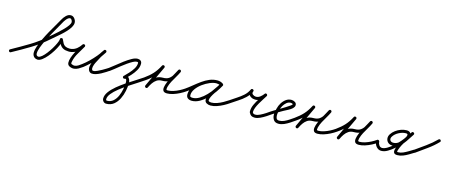

<svg xmlns="http://www.w3.org/2000/svg" viewBox="-68 -1213 5098 2177"><g transform="rotate(15 2480.5 -124.5)"><path d="M-14 17Q-18 11 -16 4Q-14 -3 -7 -6Q98 -64 197.5 -124Q297 -184 387 -265Q399 -275 422.5 -295Q446 -315 474 -340.5Q502 -366 527.5 -392.5Q553 -419 570 -443Q587 -467 587 -484Q587 -495 579 -508.5Q571 -522 559 -522Q547 -522 534.5 -512Q522 -502 512.5 -489Q503 -476 497 -467Q497 -467 497 -467Q497 -467 497 -467Q480 -436 455 -392.5Q430 -349 402.5 -300Q375 -251 351 -202Q327 -153 311.5 -111Q296 -69 296 -40Q296 -12 321 -8Q322 -8 322 -8Q340 -8 363.5 -28Q387 -48 411 -79Q435 -110 456 -144.5Q477 -179 490.5 -208.5Q504 -238 507 -254Q507 -255 507 -254Q507 -254 507 -254Q507 -261 508 -265Q509 -278 522 -280Q536 -282 541 -270Q552 -244 562.5 -226Q573 -208 591 -198.5Q609 -189 641 -188Q641 -188 641 -188Q641 -188 641 -188Q648 -188 653 -183Q658 -178 658 -171Q658 -164 653 -158.5Q648 -153 641 -154Q601 -154 577 -166Q553 -178 537.5 -201Q522 -224 509 -256Q506 -263 511.5 -267Q517 -271 524 -272Q531 -273 537 -270.5Q543 -268 542 -261Q542 -259 542 -256Q542 -253 541 -250Q541 -250 541 -250Q541 -250 541 -250Q538 -228 522.5 -193.5Q507 -159 483.5 -121Q460 -83 432 -49.5Q404 -16 375.5 5.5Q347 27 322 27Q319 27 317 26Q290 23 275.5 4.5Q261 -14 261 -40Q261 -72 276.5 -116.5Q292 -161 316 -211Q340 -261 368 -311Q396 -361 422.5 -405.5Q449 -450 467 -483Q467 -483 467 -483Q467 -483 467 -483Q479 -507 504 -532Q529 -557 559 -557Q586 -557 604 -533.5Q622 -510 622 -484Q622 -460 605.5 -432Q589 -404 563 -376Q537 -348 508 -322.5Q479 -297 453 -275Q427 -253 411 -239Q319 -157 217.5 -95.5Q116 -34 9 24Q3 28 -4 26Q-11 24 -14 17Z M614 -171Q614 -179 619 -184Q624 -189 631 -188Q640 -188 648 -188.5Q656 -189 664 -190Q699 -197 726 -219Q753 -241 772 -271Q777 -278 784 -278.5Q791 -279 796 -276Q802 -273 804 -266.5Q806 -260 802 -252Q776 -206 746.5 -157.5Q717 -109 706 -57Q704 -51 703 -39Q702 -27 710 -24Q732 -13 752 -16.5Q772 -20 791 -32Q810 -44 826 -57Q861 -83 897.5 -118.5Q934 -154 967 -193.5Q1000 -233 1022 -270Q1026 -277 1033 -277.5Q1040 -278 1046 -275Q1052 -271 1054 -264.5Q1056 -258 1051 -251Q1041 -236 1030.5 -221.5Q1020 -207 1011 -191Q1011 -191 1011 -192Q1011 -192 1011 -192Q1004 -177 991 -154.5Q978 -132 966 -107Q954 -82 949 -59Q944 -36 952 -21Q957 -11 974.5 -14Q992 -17 1015.5 -28Q1039 -39 1062.5 -52Q1086 -65 1104 -76.5Q1122 -88 1127 -91Q1133 -95 1140 -94Q1147 -93 1151 -87Q1155 -81 1154 -74Q1153 -67 1147 -63Q1135 -55 1112.5 -40Q1090 -25 1061.5 -10Q1033 5 1005 14Q977 23 954.5 20Q932 17 920 -5Q909 -27 913 -54Q917 -81 929 -109Q941 -137 955.5 -162.5Q970 -188 981 -208Q981 -208 981 -208Q981 -209 981 -209Q990 -225 1001 -240.5Q1012 -256 1023 -271Q1027 -278 1034 -278.5Q1041 -279 1047 -276Q1052 -272 1054 -265.5Q1056 -259 1052 -252Q1028 -213 994.5 -172Q961 -131 922.5 -94Q884 -57 848 -29Q825 -12 800.5 2Q776 16 749.5 19Q723 22 694 8Q671 -4 669.5 -30.5Q668 -57 679.5 -91Q691 -125 709 -159.5Q727 -194 744.5 -223.5Q762 -253 772 -270Q776 -277 783 -277.5Q790 -278 795 -275Q801 -271 803.5 -264.5Q806 -258 802 -251Q778 -216 745.5 -190Q713 -164 670 -156Q660 -154 650.5 -153.5Q641 -153 631 -154Q623 -154 618 -159Q613 -164 614 -171Z M1122 -66Q1118 -72 1119 -79Q1120 -86 1126 -90Q1153 -109 1190.5 -140Q1228 -171 1270 -202.5Q1312 -234 1350.5 -255.5Q1389 -277 1419 -277Q1440 -277 1454.5 -265Q1469 -253 1469 -230Q1469 -191 1447.5 -153.5Q1426 -116 1395.5 -83Q1365 -50 1339 -24Q1334 -19 1327 -19Q1320 -19 1315 -24Q1310 -29 1310 -36Q1310 -43 1315 -48Q1337 -70 1365 -100Q1393 -130 1413.5 -163.5Q1434 -197 1434 -230Q1434 -238 1430 -240Q1426 -242 1419 -242Q1400 -242 1373 -227.5Q1346 -213 1314 -190.5Q1282 -168 1250.5 -143Q1219 -118 1192 -96Q1165 -74 1146 -61Q1140 -57 1133 -58.5Q1126 -60 1122 -66ZM1334 -20Q1328 -17 1321 -19.5Q1314 -22 1311 -29Q1308 -35 1310.5 -42Q1313 -49 1320 -52Q1344 -63 1360.5 -53.5Q1377 -44 1385 -24Q1393 -4 1393 17Q1393 59 1383 109Q1373 159 1350.5 204.5Q1328 250 1292 279Q1256 308 1203 308Q1183 308 1169.5 293Q1156 278 1156 259Q1156 220 1185 180Q1214 140 1260.5 101.5Q1307 63 1360 27.5Q1413 -8 1461.5 -38Q1510 -68 1543 -91Q1543 -91 1543 -91Q1543 -91 1543 -91Q1549 -95 1556 -94Q1563 -93 1567 -87Q1571 -81 1570 -74Q1569 -67 1563 -63Q1534 -42 1488 -13.5Q1442 15 1390.5 49.5Q1339 84 1293.5 120Q1248 156 1219.5 191.5Q1191 227 1191 259Q1191 264 1194.5 268.5Q1198 273 1203 273Q1247 273 1277 246Q1307 219 1324.5 178.5Q1342 138 1350 94.5Q1358 51 1358 17Q1358 10 1356.5 -0.5Q1355 -11 1350 -18Q1345 -25 1334 -20Q1334 -20 1334 -20Q1334 -20 1334 -20Z M1563 -63Q1557 -58 1550 -59.5Q1543 -61 1539 -67Q1534 -73 1535.5 -80Q1537 -87 1543 -91Q1598 -130 1635.5 -171Q1673 -212 1704 -272Q1708 -280 1715 -281.5Q1722 -283 1728 -280Q1734 -277 1736.5 -271Q1739 -265 1736 -257Q1705 -191 1674 -125Q1643 -59 1612 7Q1608 15 1601.5 16.5Q1595 18 1589 15Q1583 13 1580 6.5Q1577 0 1581 -8Q1598 -43 1620 -74Q1642 -105 1673.5 -124Q1705 -143 1749 -143Q1793 -143 1818.5 -160.5Q1844 -178 1860.5 -207.5Q1877 -237 1896 -273Q1900 -280 1906.5 -281.5Q1913 -283 1919 -280Q1924 -277 1927 -271Q1930 -265 1927 -257Q1911 -223 1891 -190Q1871 -157 1853 -123.5Q1835 -90 1825 -53Q1822 -40 1822 -29Q1822 -18 1839 -18Q1868 -18 1903 -29Q1938 -40 1970.5 -57Q2003 -74 2027 -91Q2027 -91 2027 -91Q2027 -91 2027 -91Q2033 -95 2040 -94Q2047 -93 2051 -87Q2055 -81 2054 -74Q2053 -67 2047 -63Q2020 -44 1984 -25.5Q1948 -7 1910 5Q1872 17 1839 17Q1806 17 1795 0.5Q1784 -16 1788.5 -44Q1793 -72 1807 -105Q1821 -138 1839 -171Q1857 -204 1872.5 -230.5Q1888 -257 1895 -272Q1899 -279 1905.5 -280.5Q1912 -282 1918 -279Q1924 -276 1927 -270Q1930 -264 1926 -256Q1904 -215 1883.5 -181Q1863 -147 1832 -127.5Q1801 -108 1749 -108Q1712 -108 1687 -91Q1662 -74 1644 -48Q1626 -22 1612 8Q1608 16 1601 17.5Q1594 19 1589 16Q1583 13 1580 6.5Q1577 0 1580 -7Q1611 -74 1642 -140Q1673 -206 1704 -272Q1708 -280 1714.5 -281.5Q1721 -283 1727 -280Q1733 -277 1736 -270.5Q1739 -264 1736 -257Q1703 -192 1662.5 -147.5Q1622 -103 1563 -63Q1563 -63 1563 -63Q1563 -63 1563 -63Z M2047 -63Q2041 -58 2034 -59.5Q2027 -61 2023 -67Q2018 -73 2019.5 -80Q2021 -87 2027 -91Q2064 -117 2102 -148.5Q2140 -180 2180 -208.5Q2220 -237 2263.5 -255.5Q2307 -274 2355 -274Q2372 -274 2389 -269.5Q2406 -265 2420 -255Q2427 -250 2427.5 -243.5Q2428 -237 2425 -232Q2421 -226 2414.5 -224Q2408 -222 2401 -226Q2379 -239 2353 -239Q2319 -239 2276 -221Q2233 -203 2193 -173.5Q2153 -144 2127 -107.5Q2101 -71 2101 -34Q2101 -18 2109 -14Q2117 -10 2132 -10Q2172 -10 2212 -34.5Q2252 -59 2288 -96.5Q2324 -134 2352 -174.5Q2380 -215 2398 -246Q2402 -254 2409 -255Q2416 -256 2421 -253Q2427 -250 2430 -243.5Q2433 -237 2428 -230Q2418 -211 2399.5 -184.5Q2381 -158 2362 -130Q2343 -102 2330 -76Q2317 -50 2317 -32Q2317 -20 2329 -16.5Q2341 -13 2350 -13Q2382 -13 2416.5 -25Q2451 -37 2484 -55.5Q2517 -74 2542 -91Q2542 -91 2542 -91Q2542 -91 2542 -91Q2548 -95 2555 -94Q2562 -93 2566 -87Q2570 -81 2569 -74Q2568 -67 2562 -63Q2534 -43 2498 -23.5Q2462 -4 2423.5 9Q2385 22 2350 22Q2325 22 2303.5 9.5Q2282 -3 2282 -32Q2282 -57 2295 -85Q2308 -113 2327 -141.5Q2346 -170 2365.5 -196.5Q2385 -223 2398 -246Q2402 -254 2409 -255.5Q2416 -257 2421 -253Q2427 -250 2430 -243.5Q2433 -237 2428 -230Q2408 -193 2377 -149Q2346 -105 2306.5 -65.5Q2267 -26 2222.5 -0.5Q2178 25 2132 25Q2103 25 2084.5 11Q2066 -3 2066 -34Q2066 -79 2094.5 -121.5Q2123 -164 2167.5 -198.5Q2212 -233 2262 -253.5Q2312 -274 2353 -274Q2389 -274 2419 -256Q2426 -252 2426.5 -245Q2427 -238 2423 -232Q2420 -227 2413.5 -224.5Q2407 -222 2400 -227Q2390 -234 2378 -236.5Q2366 -239 2355 -239Q2311 -239 2270.5 -221Q2230 -203 2191.5 -175Q2153 -147 2117 -116.5Q2081 -86 2047 -63Q2047 -63 2047 -63Q2047 -63 2047 -63Z M2562 -63Q2556 -58 2549 -59.5Q2542 -61 2538 -67Q2533 -73 2534.5 -80Q2536 -87 2542 -91Q2579 -117 2619 -142.5Q2659 -168 2693 -198.5Q2727 -229 2747 -272Q2751 -280 2757.5 -281.5Q2764 -283 2770 -280Q2776 -278 2779.5 -271.5Q2783 -265 2779 -257Q2769 -235 2785.5 -222Q2802 -209 2822 -208Q2850 -208 2873 -226Q2896 -244 2911 -265Q2915 -272 2922 -272.5Q2929 -273 2934 -270Q2940 -266 2942 -259.5Q2944 -253 2940 -246Q2927 -225 2909.5 -198Q2892 -171 2875 -141.5Q2858 -112 2847 -84Q2836 -56 2836 -33Q2836 -31 2836 -30Q2836 -30 2836 -31Q2835 -31 2835 -31Q2842 -18 2848 -14Q2854 -10 2871 -10Q2894 -10 2924.5 -25Q2955 -40 2984 -59Q3013 -78 3031 -91Q3031 -91 3031 -91Q3031 -91 3031 -91Q3037 -95 3044 -94Q3051 -93 3055 -87Q3059 -81 3058 -74Q3057 -67 3051 -63Q3029 -47 2997.5 -26.5Q2966 -6 2932.5 9.5Q2899 25 2871 25Q2845 25 2830.5 16Q2816 7 2805 -15Q2805 -15 2804 -15Q2804 -15 2804 -16Q2801 -23 2801 -33Q2801 -71 2820 -112Q2839 -153 2865 -192.5Q2891 -232 2910 -264Q2914 -271 2921 -271.5Q2928 -272 2934 -269Q2939 -265 2941.5 -258.5Q2944 -252 2939 -245Q2919 -216 2888.5 -194.5Q2858 -173 2822 -174Q2796 -174 2774 -187Q2752 -200 2743.5 -222.5Q2735 -245 2747 -272Q2751 -280 2757.5 -281.5Q2764 -283 2770 -280Q2776 -277 2779.5 -271Q2783 -265 2779 -257Q2757 -211 2721.5 -177.5Q2686 -144 2644 -117.5Q2602 -91 2562 -63Q2562 -63 2562 -63Q2562 -63 2562 -63Z M3051 -63Q3045 -58 3038 -59.5Q3031 -61 3027 -67Q3022 -73 3023.5 -80Q3025 -87 3031 -91Q3039 -97 3063 -111Q3087 -125 3118.5 -143.5Q3150 -162 3179.5 -180.5Q3209 -199 3229 -213Q3249 -227 3249 -232Q3249 -238 3238.5 -241Q3228 -244 3224 -244Q3197 -244 3175.5 -226Q3154 -208 3139.5 -183Q3125 -158 3120 -134Q3120 -134 3120 -134Q3120 -133 3120 -133Q3115 -116 3111.5 -100Q3108 -84 3108 -66Q3108 -44 3116 -29Q3124 -14 3149 -14Q3177 -14 3206 -27Q3235 -40 3261.5 -58Q3288 -76 3310 -91Q3316 -95 3323 -94Q3330 -93 3334 -87Q3338 -81 3337 -74Q3336 -67 3330 -63Q3305 -45 3275 -25.5Q3245 -6 3213 8Q3181 22 3149 22Q3109 22 3091 -4Q3073 -30 3073 -66Q3073 -87 3076.5 -105.5Q3080 -124 3086 -143Q3086 -143 3086 -142Q3086 -142 3086 -142Q3093 -173 3112 -204.5Q3131 -236 3159.5 -257Q3188 -278 3224 -278Q3244 -278 3264 -266.5Q3284 -255 3284 -232Q3284 -220 3278 -210Q3272 -200 3264 -192Q3244 -174 3217.5 -160.5Q3191 -147 3167 -134Q3137 -118 3108 -100Q3079 -82 3051 -63Q3051 -63 3051 -63Q3051 -63 3051 -63Z M3330 -63Q3324 -58 3317 -59.5Q3310 -61 3306 -67Q3301 -73 3302.5 -80Q3304 -87 3310 -91Q3365 -130 3402.5 -171Q3440 -212 3471 -272Q3475 -280 3482 -281.5Q3489 -283 3495 -280Q3501 -277 3503.5 -271Q3506 -265 3503 -257Q3472 -191 3441 -125Q3410 -59 3379 7Q3375 15 3368.5 16.5Q3362 18 3356 15Q3350 13 3347 6.5Q3344 0 3348 -8Q3365 -43 3387 -74Q3409 -105 3440.5 -124Q3472 -143 3516 -143Q3560 -143 3585.5 -160.5Q3611 -178 3627.5 -207.5Q3644 -237 3663 -273Q3667 -280 3673.5 -281.5Q3680 -283 3686 -280Q3691 -277 3694 -271Q3697 -265 3694 -257Q3678 -223 3658 -190Q3638 -157 3620 -123.5Q3602 -90 3592 -53Q3589 -40 3589 -29Q3589 -18 3606 -18Q3635 -18 3670 -29Q3705 -40 3737.5 -57Q3770 -74 3794 -91Q3794 -91 3794 -91Q3794 -91 3794 -91Q3800 -95 3807 -94Q3814 -93 3818 -87Q3822 -81 3821 -74Q3820 -67 3814 -63Q3787 -44 3751 -25.5Q3715 -7 3677 5Q3639 17 3606 17Q3573 17 3562 0.5Q3551 -16 3555.5 -44Q3560 -72 3574 -105Q3588 -138 3606 -171Q3624 -204 3639.5 -230.5Q3655 -257 3662 -272Q3666 -279 3672.5 -280.5Q3679 -282 3685 -279Q3691 -276 3694 -270Q3697 -264 3693 -256Q3671 -215 3650.5 -181Q3630 -147 3599 -127.5Q3568 -108 3516 -108Q3479 -108 3454 -91Q3429 -74 3411 -48Q3393 -22 3379 8Q3375 16 3368 17.5Q3361 19 3356 16Q3350 13 3347 6.5Q3344 0 3347 -7Q3378 -74 3409 -140Q3440 -206 3471 -272Q3475 -280 3481.5 -281.5Q3488 -283 3494 -280Q3500 -277 3503 -270.5Q3506 -264 3503 -257Q3470 -192 3429.5 -147.5Q3389 -103 3330 -63Q3330 -63 3330 -63Q3330 -63 3330 -63Z M3814 -63Q3808 -58 3801 -59.5Q3794 -61 3790 -67Q3785 -73 3786.5 -80Q3788 -87 3794 -91Q3849 -130 3886.5 -171Q3924 -212 3955 -272Q3959 -280 3966 -281.5Q3973 -283 3979 -280Q3985 -277 3987.5 -271Q3990 -265 3987 -257Q3956 -191 3925 -125Q3894 -59 3863 7Q3859 15 3852.5 16.5Q3846 18 3840 15Q3834 13 3831 6.5Q3828 0 3832 -8Q3849 -43 3871 -74Q3893 -105 3924.5 -124Q3956 -143 4000 -143Q4044 -143 4069.5 -160.5Q4095 -178 4111.5 -207.5Q4128 -237 4147 -273Q4151 -280 4157.5 -281.5Q4164 -283 4170 -280Q4175 -277 4178 -271Q4181 -265 4178 -257Q4162 -223 4142 -190Q4122 -157 4104 -123.5Q4086 -90 4076 -53Q4073 -40 4073 -29Q4073 -18 4090 -18Q4119 -18 4154 -29Q4189 -40 4221.5 -57Q4254 -74 4278 -91Q4278 -91 4278 -91Q4278 -91 4278 -91Q4284 -95 4291 -94Q4298 -93 4302 -87Q4306 -81 4305 -74Q4304 -67 4298 -63Q4271 -44 4235 -25.5Q4199 -7 4161 5Q4123 17 4090 17Q4057 17 4046 0.5Q4035 -16 4039.5 -44Q4044 -72 4058 -105Q4072 -138 4090 -171Q4108 -204 4123.5 -230.5Q4139 -257 4146 -272Q4150 -279 4156.5 -280.5Q4163 -282 4169 -279Q4175 -276 4178 -270Q4181 -264 4177 -256Q4155 -215 4134.5 -181Q4114 -147 4083 -127.5Q4052 -108 4000 -108Q3963 -108 3938 -91Q3913 -74 3895 -48Q3877 -22 3863 8Q3859 16 3852 17.5Q3845 19 3840 16Q3834 13 3831 6.5Q3828 0 3831 -7Q3862 -74 3893 -140Q3924 -206 3955 -272Q3959 -280 3965.5 -281.5Q3972 -283 3978 -280Q3984 -277 3987 -270.5Q3990 -264 3987 -257Q3954 -192 3913.5 -147.5Q3873 -103 3814 -63Q3814 -63 3814 -63Q3814 -63 3814 -63Z M4288 -95V-94Q4295 -94 4300.5 -89Q4306 -84 4306 -77Q4306 -56 4319.5 -36.5Q4333 -17 4356 -17Q4383 -18 4417.5 -39Q4452 -60 4485.5 -90.5Q4519 -121 4546.5 -153Q4574 -185 4587 -207Q4596 -222 4595.5 -235Q4595 -248 4574 -248Q4534 -248 4492.5 -226Q4451 -204 4430 -171Q4414 -147 4424 -127Q4434 -107 4463 -107Q4494 -107 4519 -124.5Q4544 -142 4564 -168Q4584 -194 4601 -222.5Q4618 -251 4634 -274Q4639 -281 4645.5 -281.5Q4652 -282 4658 -278Q4663 -275 4665.5 -268.5Q4668 -262 4663 -254Q4630 -205 4593 -153.5Q4556 -102 4537 -46Q4534 -38 4531.5 -27.5Q4529 -17 4542 -17Q4572 -17 4601 -30Q4630 -43 4658 -60Q4686 -77 4711 -92Q4717 -96 4724 -94Q4731 -92 4735 -86Q4739 -80 4737 -73Q4735 -66 4729 -62Q4701 -45 4670.5 -26.5Q4640 -8 4607.5 4.5Q4575 17 4542 17Q4510 17 4501.5 -0.5Q4493 -18 4501.5 -47Q4510 -76 4528 -110Q4546 -144 4567.5 -177Q4589 -210 4607.5 -235.5Q4626 -261 4634 -274Q4638 -281 4645 -281.5Q4652 -282 4658 -278Q4663 -275 4665.5 -268Q4668 -261 4663 -254Q4644 -227 4624.5 -195.5Q4605 -164 4582 -136Q4559 -108 4530 -90.5Q4501 -73 4463 -73Q4430 -73 4410 -90.5Q4390 -108 4386.5 -135Q4383 -162 4400 -189Q4418 -217 4446.5 -238Q4475 -259 4508.5 -271Q4542 -283 4574 -283Q4602 -283 4616 -268.5Q4630 -254 4630 -232.5Q4630 -211 4617 -189Q4601 -162 4571 -127.5Q4541 -93 4503.5 -60Q4466 -27 4428 -5Q4390 17 4357 17Q4332 18 4312.5 4.5Q4293 -9 4282 -31Q4271 -53 4271 -77Q4271 -84 4276 -89.5Q4281 -95 4288 -95Z M4706 -66Q4702 -71 4703 -78.5Q4704 -86 4710 -90Q4771 -133 4833.5 -178Q4896 -223 4949 -276Q4954 -281 4961 -281.5Q4968 -282 4973 -276Q4978 -271 4978.5 -264Q4979 -257 4973 -252Q4920 -197 4856 -151.5Q4792 -106 4730 -61Q4724 -57 4717 -58.5Q4710 -60 4706 -66Z"/></g></svg>

Font: FRB American Cursive
Style: Italic
Weight: 400
Italic angle: -25°
Version: Version 2.0;Modular Font Editor K font №1